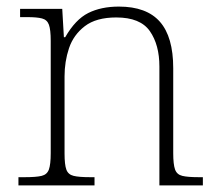

<svg xmlns="http://www.w3.org/2000/svg" viewBox="-20 -563 663 583"><path d="M36 0V-25H56Q90 -25 106.5 -29Q123 -33 128.5 -48.5Q134 -64 134 -98V-439Q134 -473 128.5 -488Q123 -503 107.5 -507Q92 -511 64 -511H41V-536H169L174 -450H178Q209 -504 248 -523.5Q287 -543 341 -543Q425 -543 465.5 -497Q506 -451 506 -356V-98Q506 -64 511.5 -48.5Q517 -33 533.5 -29Q550 -25 583 -25H596V0H464V-361Q464 -427 435 -468.5Q406 -510 333 -510Q272 -510 237.5 -483.5Q203 -457 189.5 -416.5Q176 -376 176 -331V-97Q176 -63 181.5 -48Q187 -33 203.5 -29Q220 -25 253 -25H267V0Z"/></svg>

Font: Noto Serif Hebrew ExtraLight
Style: Regular
Weight: 250
Version: Version 2.003